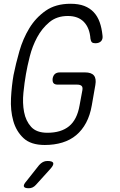

<svg xmlns="http://www.w3.org/2000/svg" viewBox="-20 -761 640 1021"><path d="M418 -281Q421 -298 413.5 -304.5Q406 -311 390 -311H287Q271 -311 264.5 -319Q258 -327 260 -344Q263 -360 272.5 -368Q282 -376 299 -376H432Q466 -376 479.5 -359.5Q493 -343 487 -309L468 -200Q459 -148 438 -108.5Q417 -69 385.5 -42.5Q354 -16 311.5 -3Q269 10 218 10Q144 10 105 -26.5Q66 -63 50.5 -118.5Q35 -174 38.5 -239.5Q42 -305 52 -362Q64 -422 83 -488.5Q102 -555 136 -611Q170 -667 223 -704Q276 -741 355 -741Q398 -741 428 -729.5Q458 -718 478.5 -696Q499 -674 510 -643Q521 -612 525 -573Q528 -553 517.5 -542Q507 -531 487 -531Q474 -531 468.5 -536.5Q463 -542 461 -555Q457 -612 426.5 -644Q396 -676 341 -676Q282 -676 242.5 -643Q203 -610 177.5 -562.5Q152 -515 138.5 -461.5Q125 -408 118 -367Q110 -322 104.5 -267.5Q99 -213 108 -165.5Q117 -118 145.5 -86.5Q174 -55 232 -55Q305 -55 347.5 -90Q390 -125 403 -200ZM120 203 188 117Q198 106 208.5 100.5Q219 95 232 95Q259 95 263 105.5Q267 116 247 138L171 222Q163 231 153.5 235.5Q144 240 133 240Q110 240 107 230.5Q104 221 120 203Z"/></svg>

Font: Maple Mono NL ExtraLight
Style: Italic
Weight: 275
Italic angle: -10°
Monospace: yes
Designer: subframe7536
Version: Version 7.000